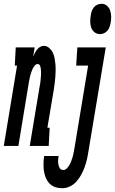

<svg xmlns="http://www.w3.org/2000/svg" viewBox="-65 -770 607 1013"><path d="M462 -590Q446 -590 433.5 -600Q421 -610 416 -625Q411 -640 411 -656.5Q411 -673 414 -689Q415 -700 419 -711Q423 -722 430.5 -731.5Q438 -741 449 -745.5Q460 -750 471 -750Q487 -750 499 -740Q511 -730 516 -715Q521 -700 521.5 -683.5Q522 -667 519 -651Q517 -640 513.5 -629Q510 -618 502 -608.5Q494 -599 483.5 -594.5Q473 -590 462 -590ZM-45 0 25 -424H13L18 -520H118L110 -471Q114 -481 119 -490.5Q124 -500 130.5 -508.5Q137 -517 146.5 -522.5Q156 -528 166 -528Q182 -528 194.5 -517Q207 -506 213.5 -492.5Q220 -479 223 -463Q226 -447 227.5 -430.5Q229 -414 228.5 -397.5Q228 -381 227 -364.5Q226 -348 223.5 -331Q221 -314 219 -298L185 -96H197L192 0H92L144 -313Q146 -321 147 -329Q148 -337 149 -345.5Q150 -354 150.5 -362Q151 -370 151.5 -378Q152 -386 151.5 -394Q151 -402 150 -409.5Q149 -417 145.5 -424.5Q142 -432 134 -432Q125 -432 118.5 -424.5Q112 -417 108 -408.5Q104 -400 101 -391.5Q98 -383 95.5 -374.5Q93 -366 91.5 -357.5Q90 -349 88 -340L32 0ZM264 223Q244 223 226 217Q208 211 195.5 197.5Q183 184 176 166.5Q169 149 166.5 130.5Q164 112 164.5 92Q165 72 168 53H244Q242 64 241.5 75.5Q241 87 243 98Q245 109 251 118Q257 127 269 127Q279 127 287.5 118.5Q296 110 301.5 100Q307 90 311 79.5Q315 69 318 59Q321 49 323 38Q325 27 327 17L400 -424H337L343 -520H493L401 32Q398 53 393 73.5Q388 94 381 113.5Q374 133 363.5 152Q353 171 338.5 187.5Q324 204 304 213.5Q284 223 264 223Z"/></svg>

Font: Iosevka Gothic
Style: Bold Italic
Weight: 700
Italic angle: -9°
Monospace: yes
Designer: Belleve Invis
Foundry: Belleve Invis
Version: Version 15.5.1; ttfautohint (v1.8.4)